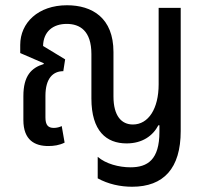

<svg xmlns="http://www.w3.org/2000/svg" viewBox="-20 -547 784 731"><path d="M483 164C603 164 668 94 668 -48V-517H584V-226C584 -133 545 -73 486 -73C443 -73 412 -105 412 -180V-349C412 -479 331 -527 235 -527C125 -527 57 -460 57 -376V-345L147 -306L146 -303C100 -289 69 -259 69 -181V-90C69 -13 113 9 164 9C185 9 206 6 226 -4L215 -67C207 -63 196 -60 185 -60C163 -60 153 -71 153 -100V-182C153 -249 182 -276 221 -276L228 -321L144 -372C145 -427 182 -456 234 -456C284 -456 328 -430 328 -341V-172C328 -48 385 -1 462 -1C522 -1 562 -30 583 -70H587V-45C587 61 542 90 477 90C433 90 383 77 352 50V132C392 154 438 164 483 164Z"/></svg>

Font: Noto Sans Thai UI Condensed
Style: Regular
Weight: 400
Width: 3
Designer: Monotype Design Team
Foundry: Monotype Imaging Inc.
Version: Version 1.901